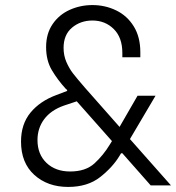

<svg xmlns="http://www.w3.org/2000/svg" viewBox="-20 -732 695 758"><path d="M575 0 463 -127H458L452 -117Q425 -72 375.5 -33Q326 6 249 6Q168 6 115.5 -41.5Q63 -89 63 -173Q63 -242 100.5 -287.5Q138 -333 203 -357L245 -373V-377L240 -381Q208 -416 185 -454.5Q162 -493 162 -546Q162 -599 187.5 -636.5Q213 -674 255 -693Q297 -712 345 -712Q395 -712 438.5 -691Q482 -670 508 -628Q534 -586 534 -526V-506H463V-523Q463 -584 429 -617.5Q395 -651 345 -651Q298 -651 264.5 -623Q231 -595 231 -543Q231 -513 242 -487.5Q253 -462 268 -442.5Q283 -423 316 -385L452 -231L523 -354H594L493 -183L655 0ZM283 -332 232 -315Q181 -297 154.5 -261.5Q128 -226 128 -179Q128 -123 163.5 -89Q199 -55 257 -55Q318 -55 353 -87Q388 -119 414 -162L422 -175Z"/></svg>

Font: Lopes Sans Light
Style: Regular
Weight: 300
Designer: Gabriel Lam, Diego Maldonado
Foundry: TypeRant, Foresti Design
Version: Version 4.000